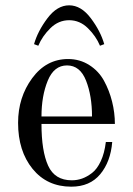

<svg xmlns="http://www.w3.org/2000/svg" viewBox="-20 -690 500 722"><path d="M240 -670Q285 -670 321.5 -621.5Q358 -573 372 -524L356 -518Q341 -554 310.5 -584Q280 -614 240 -614Q200 -614 169.5 -584Q139 -554 124 -518L108 -524Q122 -573 158.5 -621.5Q195 -670 240 -670ZM136 -252H326Q326 -330 303.5 -387Q281 -444 232 -444Q183 -444 159.5 -386.5Q136 -329 136 -252ZM248 12Q157 12 102.5 -55Q48 -122 48 -228Q48 -324 101 -396Q154 -468 236 -468Q280 -468 315.5 -445.5Q351 -423 371 -386.5Q391 -350 401.5 -308Q412 -266 412 -224H136Q136 -122 161 -67Q186 -12 250 -12Q270 -12 288.5 -18.5Q307 -25 326 -39.5Q345 -54 359 -84Q373 -114 378 -156H402Q396 -82 357 -35Q318 12 248 12Z"/></svg>

Font: Old Standard TT
Style: Regular
Weight: 400
Designer: Alexey Kryukov <alexios@thessalonica.org.ru>
Version: Version 1.0